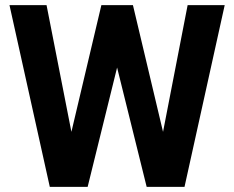

<svg xmlns="http://www.w3.org/2000/svg" viewBox="-20 -731 915 751"><path d="M162.1 -710.9 259.3 -215.3 376.5 -710.9H500L617.7 -215.3L713.9 -710.9H858.9L701.7 0H553.7L438 -466.8L322.8 0H174.8L17.1 -710.9Z"/></svg>

Font: Vazirmatn UI
Style: Bold
Weight: 700
Designer: Saber Rastikerdar
Foundry: Saber Rastikerdar
Version: Version 33.003